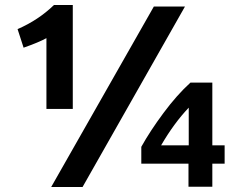

<svg xmlns="http://www.w3.org/2000/svg" viewBox="-20 -732 948 765"><path d="M826 -153H875V-80H826V12H731V-80H543V-147Q578 -210 631.5 -282Q685 -354 739 -403H826ZM184 13 593 -706H717L309 13ZM622 -153H732V-303Q673 -241 622 -153ZM74 -542 50 -616Q133 -652 195 -712H270V-298H165V-580Q134 -563 74 -542Z"/></svg>

Font: Repo
Style: DemiBold
Weight: 600
Designer: Stefan Peev
Foundry: Context Ltd
Version: Version 001.000